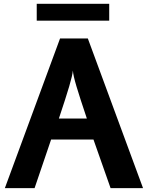

<svg xmlns="http://www.w3.org/2000/svg" viewBox="-20 -968 761 988"><path d="M5 0 289 -770H432L716 0H549L461 -250H243L158 0ZM283 -358H427Q390.5 -466.5 373.5 -523.5Q356.5 -580.5 355 -605Q353 -580.5 336.2 -523.8Q319.5 -467 283 -358ZM169 -948.5H542V-861.5H169Z"/></svg>

Font: Junction
Style: Bold
Weight: 700
Designer: Caroline Hadilaksono
Foundry: Caroline Hadilaksono, Tyler Finck, The League of Moveable Type
Version: Version 2.000; ttfautohint (v1.8.3)